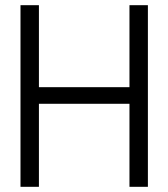

<svg xmlns="http://www.w3.org/2000/svg" viewBox="-20 -720 649 740"><path d="M59 0H130V-320H479V0H550V-700H479V-384H130V-700H59Z"/></svg>

Font: MCL Standard Light
Style: Regular
Weight: 300
Designer: Květoslav Bartoš
Foundry: Florian Karsten
Version: Version 1.001;Glyphs 3.2.3 (3260)